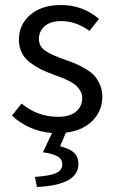

<svg xmlns="http://www.w3.org/2000/svg" viewBox="-20 -518 459 764"><path d="M127 226.1 119.1 186Q180.2 181.6 204.1 170.2Q228 158.7 228 136.2Q228 116.2 210.4 105Q192.9 93.8 150.9 87.9L187 11.2Q140.6 7.8 99.4 -10.5Q58.1 -28.8 27.8 -58.1L65.9 -106Q128.9 -53.2 211.9 -53.2Q258.3 -53.2 282.7 -74Q307.1 -94.7 307.1 -127.9Q307.1 -142.6 300.5 -154.8Q293.9 -167 285.2 -175.5Q276.4 -184.1 260 -192.9Q243.7 -201.7 231.2 -206.8Q218.8 -211.9 198.2 -219.2Q166.5 -230.5 144.3 -241.5Q122.1 -252.4 100.1 -268.8Q78.1 -285.2 66.7 -308.1Q55.2 -331.1 55.2 -359.9Q55.2 -419.9 100.3 -459Q145.5 -498 223.1 -498Q308.6 -498 374 -442.9L335.9 -395Q282.2 -434.1 224.1 -434.1Q180.2 -434.1 157.5 -413.6Q134.8 -393.1 134.8 -363.8Q134.8 -333.5 159.4 -316.4Q184.1 -299.3 237.8 -280.8Q264.6 -271.5 283.2 -263.4Q301.8 -255.4 323 -242.4Q344.2 -229.5 356.9 -215.1Q369.6 -200.7 378.4 -179.4Q387.2 -158.2 387.2 -132.8Q387.2 -78.1 349.1 -38.6Q311 1 242.2 9.8L219.2 64Q255.9 72.8 273.9 89.1Q292 105.5 292 134.8Q292 218.3 127 226.1Z"/></svg>

Font: Source Sans Pro
Style: Regular
Weight: 400
Designer: Paul D. Hunt
Foundry: Adobe Systems Incorporated
Version: Version 3.006;hotconv 1.0.111;makeotfexe 2.5.65597